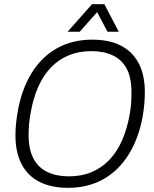

<svg xmlns="http://www.w3.org/2000/svg" viewBox="-20 -888 740 920"><path d="M306 12Q226 12 169.5 -16.5Q113 -45 83.5 -101.5Q54 -158 54 -240Q54 -268 57 -296.5Q60 -325 65 -354Q84 -461 131.5 -538Q179 -615 252.5 -656.5Q326 -698 422 -698Q503 -698 559 -669.5Q615 -641 644.5 -585Q674 -529 674 -447Q674 -419 671.5 -390.5Q669 -362 664 -332Q645 -226 597 -148.5Q549 -71 475.5 -29.5Q402 12 306 12ZM310 -43Q371 -43 419.5 -63.5Q468 -84 504.5 -122.5Q541 -161 565 -215.5Q589 -270 601 -338Q604 -355 606 -369.5Q608 -384 608.5 -397Q609 -410 609.5 -422Q610 -434 610 -445Q610 -516 587 -559Q564 -602 520.5 -622.5Q477 -643 418 -643Q358 -643 309.5 -623Q261 -603 224 -564.5Q187 -526 163 -471.5Q139 -417 127 -348Q124 -332 122 -317.5Q120 -303 119 -290Q118 -277 117.5 -265Q117 -253 117 -241Q117 -172 140.5 -128Q164 -84 207.5 -63.5Q251 -43 310 -43ZM304 -736 421 -868H480L549 -736H495L434 -852H465L362 -736Z"/></svg>

Font: Archivo SemiCondensed ExtraLight
Style: Italic
Weight: 250
Width: 4
Italic angle: -10°
Designer: Hector Gatti
Foundry: Omnibus-Type
Version: Version 2.001